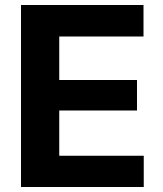

<svg xmlns="http://www.w3.org/2000/svg" viewBox="-20 -748 652 768"><path d="M64 0H555V-125H217V-306H528V-428H217V-602H554V-728H64Z"/></svg>

Font: Wafeq
Style: Bold
Weight: 700
Designer: Rasmus Andersson & Azza Alameddine
Foundry: Google & TypeTogether
Version: Version 3.000;FEAKit 1.0